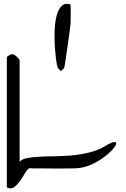

<svg xmlns="http://www.w3.org/2000/svg" viewBox="-20 -1019 676 1027"><path d="M16.6 -711.9Q16.6 -714.8 20.5 -717.8Q24.4 -720.7 29.8 -723.6Q35.2 -726.6 41 -728Q46.9 -729.5 50.8 -728.5Q54.7 -727.5 60.5 -723.1Q66.4 -718.8 71.8 -713.9Q77.1 -709 81.1 -703.6Q85 -698.2 85 -695.3V-153.3Q96.7 -168 124.5 -173.3Q152.3 -178.7 190.4 -180.7Q228.5 -182.6 273.9 -183.1Q319.3 -183.6 366.2 -188Q413.1 -192.4 458.5 -203.6Q503.9 -214.8 542 -237.3Q578.1 -258.8 591.3 -259.3Q604.5 -259.8 600.6 -247.1Q596.7 -234.4 577.1 -213.9Q557.6 -193.4 528.8 -172.9Q500 -152.3 463.9 -136.7Q427.7 -121.1 389.6 -119.1Q379.9 -118.2 360.4 -118.2Q340.8 -118.2 315.4 -117.7Q290 -117.2 262.7 -117.7Q235.4 -118.2 210 -118.2H165Q145.5 -118.2 135.7 -119.1Q124 -110.4 111.8 -89.4Q99.6 -68.4 85.4 -48.8Q71.3 -29.3 54.7 -17.6Q38.1 -5.9 16.6 -16.6ZM289.1 -655.3Q284.2 -668.9 279.8 -702.1Q275.4 -735.4 272.9 -776.4Q270.5 -817.4 272.5 -860.4Q274.4 -903.3 283.2 -936.5Q292 -969.7 310.1 -987.3Q328.1 -1004.9 357.4 -995.1Q357.4 -989.3 357.9 -974.6Q358.4 -960 358.4 -943.8Q358.4 -927.7 357.9 -913.1Q357.4 -898.4 357.4 -892.6Q355.5 -876 352.5 -852.1Q349.6 -828.1 345.7 -802.2Q341.8 -776.4 338.4 -750.5Q335 -724.6 331.5 -703.6Q328.1 -682.6 326.2 -669.4Q324.2 -656.2 323.2 -655.3L305.7 -638.7Z"/></svg>

Font: Over the Rainbow
Style: Regular
Weight: 400
Designer: Kimberly Geswein
Foundry: Kimberly Geswein
Version: Version 1.002 2010